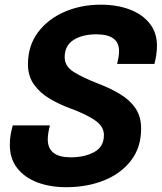

<svg xmlns="http://www.w3.org/2000/svg" viewBox="-20 -768 674 800"><path d="M256 12Q188.5 12 135.2 -8.2Q82 -28.5 51.5 -67.8Q21 -107 21 -164Q21 -188 24.2 -206.2Q27.5 -224.5 33 -245.5H188Q179 -210.5 179 -187.5Q179 -112.5 275 -112.5Q332.5 -112.5 372.8 -134.5Q413 -156.5 413 -205.5Q413 -242 374 -268Q335 -294 272.5 -316.5Q227.5 -333 187.2 -356.8Q147 -380.5 121.8 -415.5Q96.5 -450.5 96.5 -500Q96.5 -577.5 138 -633Q179.5 -688.5 248.5 -718.5Q317.5 -748.5 399.5 -748.5Q468.5 -748.5 521.2 -728.2Q574 -708 604 -669.8Q634 -631.5 634 -578Q634 -557 630.8 -537Q627.5 -517 623.5 -501.5H468Q471 -513.5 473.5 -527.5Q476 -541.5 476 -555.5Q476 -625 381.5 -625Q324 -625 286.8 -601.8Q249.5 -578.5 249.5 -529.5Q249.5 -492 287.2 -468.2Q325 -444.5 387 -420.5Q439.5 -400.5 480.5 -375.8Q521.5 -351 544.8 -316.5Q568 -282 568 -232.5Q568 -154 526.2 -99.5Q484.5 -45 413.8 -16.5Q343 12 256 12Z"/></svg>

Font: Epilogue
Style: Bold Italic
Weight: 700
Italic angle: -12°
Designer: Tyler Finck
Foundry: Etcetera Type Co
Version: Version 2.111; ttfautohint (v1.8.3)